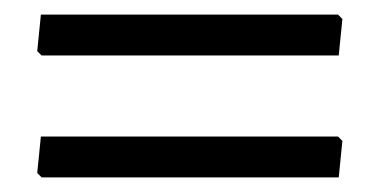

<svg xmlns="http://www.w3.org/2000/svg" viewBox="-20 -396 520 263"><path d="M443 -376 449 -370 444 -320H37L31 -326L36 -376ZM443 -209 449 -203 444 -153H37L31 -159L36 -209Z"/></svg>

Font: Alegreya Sans SC
Style: Regular
Weight: 400
Designer: Juan Pablo del Peral
Foundry: Huerta Tipografica
Version: Version 2.007